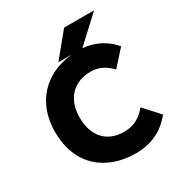

<svg xmlns="http://www.w3.org/2000/svg" viewBox="-191 -956 1039 1103"><g transform="rotate(-30 328.0 -404.0)"><path d="M593 -820H394L266 -664H355C172 -647 49 -521 49 -325C49 -111 190 12 392 12C491 12 569 -25 625 -90L637 -103L545 -204L530 -187C493 -149 453 -129 394 -129C286 -129 213 -198 213 -328C213 -456 292 -525 398 -525C447 -525 483 -508 518 -477L533 -462L624 -563L612 -577C572 -620 510 -658 426 -665Z"/></g></svg>

Font: Falling Sky
Style: ExBd
Weight: 400
Designer: Paul D. Hunt
Foundry: Adobe Systems Incorporated
Version: Version 1.02